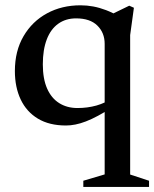

<svg xmlns="http://www.w3.org/2000/svg" viewBox="-20 -474 596 742"><path d="M145.5 -225.5Q145.5 -169.5 162 -132Q178.5 -94.5 208.8 -75.5Q239 -56.5 279.5 -56.5Q318 -56.5 352.8 -66.2Q387.5 -76 416.5 -96.5V-61Q385 -40.5 359.2 -26.8Q333.5 -13 312 -4.8Q290.5 3.5 271.5 7.2Q252.5 11 235 11Q170.5 11 126.5 -15.5Q82.5 -42 60 -89.5Q37.5 -137 37.5 -199.5Q37.5 -277 71 -334.2Q104.5 -391.5 161.8 -422.5Q219 -453.5 291 -453.5Q316 -453.5 340.2 -449Q364.5 -444.5 390 -434.8Q415.5 -425 444 -408.5L392 -409.5L479.5 -452L497.5 -444L483 -338.5V200.5L556 224.5V248.5H302V224.5L384.5 200V-304.5Q384.5 -347.5 356.2 -375.2Q328 -403 274 -403Q234 -403 205 -382.2Q176 -361.5 160.8 -321.8Q145.5 -282 145.5 -225.5Z"/></svg>

Font: Newsreader 16pt 16pt Medium
Style: Regular
Weight: 500
Version: Version 1.003